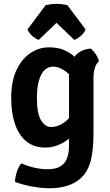

<svg xmlns="http://www.w3.org/2000/svg" viewBox="-20 -756 572 996"><path d="M493 -437Q478.5 -425.5 471.8 -402.8Q465 -380 465 -353.5V-74.5Q465 -10.5 459.2 32.2Q453.5 75 442.5 103Q431.5 131 415.5 151Q388.5 185 342.8 202.8Q297 220.5 238.5 220.5Q192 220.5 143.2 211Q94.5 201.5 58 187.5Q58 164 67.2 135.8Q76.5 107.5 91 91.5Q123 106 159 114Q195 122 226.5 122Q270 122 294.2 106.5Q318.5 91 328.2 63.8Q338 36.5 338 2.5V-363Q338 -418.5 365 -458.8Q392 -499 450 -504Q463.5 -495 476.8 -474.8Q490 -454.5 493 -437ZM38 -247.5Q38 -334.5 65.8 -393Q93.5 -451.5 138.2 -481Q183 -510.5 234 -510.5Q280.5 -510.5 313.5 -495.8Q346.5 -481 369.2 -459.5Q392 -438 406.5 -416.5L387 -308Q359.5 -356 323.8 -383.2Q288 -410.5 256 -410.5Q229.5 -410.5 210.5 -391.8Q191.5 -373 181.5 -336.5Q171.5 -300 171.5 -246.5Q171.5 -167.5 192.8 -132.2Q214 -97 245 -97Q280 -97 312.5 -120.2Q345 -143.5 365.5 -184L384 -89.5Q369 -64 343.5 -41.5Q318 -19 285 -4.8Q252 9.5 215 9.5Q155.5 9.5 116.2 -23Q77 -55.5 57.5 -113.5Q38 -171.5 38 -247.5ZM329.5 -729 424 -603.5Q415.5 -583 397.5 -568.2Q379.5 -553.5 365.5 -549L273 -637.5L181 -549Q167 -553.5 149 -568.2Q131 -583 122.5 -603.5L216.5 -729Q228.5 -732 243 -734Q257.5 -736 273 -736Q289 -736 303.5 -734Q318 -732 329.5 -729Z"/></svg>

Font: Signika Light SemiBold
Style: Regular
Weight: 600
Version: Version 2.003;gftools[0.9.32]